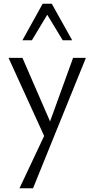

<svg xmlns="http://www.w3.org/2000/svg" viewBox="-20 -726 509 1035"><path d="M229 31 26 -414H101L260 -48ZM374 -414H443L158 289H85L233 -25ZM318 -509 223 -666 210 -706H259L369 -509ZM101 -509 210 -706H259L247 -667L152 -509Z"/></svg>

Font: Ysabeau Office
Style: Regular
Weight: 400
Designer: Christian Thalmann (Catharsis Fonts)
Version: Version 2.001;gftools[0.9.30]; featfreeze: tnum,lnum,ss02